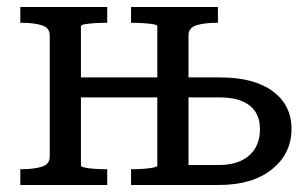

<svg xmlns="http://www.w3.org/2000/svg" viewBox="-20 -528 872 548"><path d="M122 -81V-427Q122 -449 99 -456Q76 -463 40 -463H38V-508H286V-463H283Q269 -463 252 -462Q235 -461 223 -459Q211 -457 211 -453V-307H429V-453Q429 -457 416.5 -459Q404 -461 387 -462Q370 -463 356 -463H354V-508H602V-463H600Q564 -463 541 -456Q518 -449 518 -427V-307H609Q705 -307 758.5 -267.5Q812 -228 812 -160Q812 -90 756.5 -45Q701 0 604 0H354V-45H356Q370 -45 387 -46Q404 -47 416.5 -49.5Q429 -52 429 -55V-250H211V-55Q211 -52 223 -49.5Q235 -47 252 -46Q269 -45 283 -45H286V0H38V-45H40Q76 -45 99 -52Q122 -59 122 -81ZM518 -250V-57H602Q643 -57 669.5 -70Q696 -83 709 -106Q722 -129 722 -159Q722 -188 709.5 -208Q697 -228 671.5 -239Q646 -250 607 -250Z"/></svg>

Font: Roboto Serif 20pt
Style: Regular
Weight: 400
Designer: Greg Gazdowicz
Foundry: Commercial Type
Version: Version 1.008